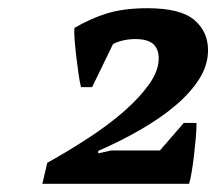

<svg xmlns="http://www.w3.org/2000/svg" viewBox="-20 -833 526 467"><path d="M204 -621H177Q174 -633 171 -653.5Q168 -674 165.5 -695.5Q163 -717 161.5 -736Q160 -755 161 -765Q200 -788 240.5 -800.5Q281 -813 339 -813Q419 -813 452.5 -784.5Q486 -756 486 -711Q486 -675 465 -641.5Q444 -608 407.5 -577Q371 -546 322.5 -518Q274 -490 219 -466V-460L250 -467H369L427 -534H458Q458 -517 456 -495Q454 -473 451.5 -452Q449 -431 446 -413.5Q443 -396 440 -386H83L95 -437Q147 -466 196 -498Q245 -530 282.5 -563Q320 -596 343 -628.5Q366 -661 366 -691Q366 -714 352.5 -726Q339 -738 309 -738Q295 -738 281 -735Q267 -732 255 -726Z"/></svg>

Font: PT Serif
Style: Bold Italic
Weight: 700
Italic angle: -12°
Designer: A.Korolkova, O.Umpeleva, V.Yefimov
Foundry: ParaType Ltd
Version: Version 1.000W OFL